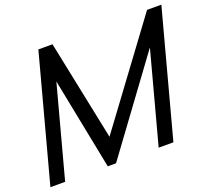

<svg xmlns="http://www.w3.org/2000/svg" viewBox="-148 -877 1141 1035"><g transform="rotate(-20 423.0 -360.0)"><path d="M-26.5 0H58L198.6 -524.5L302.5 0H350L735.1 -524.5L594.7 -0.5H679.2L872 -720H790L365.8 -146.5L247.5 -720H166.5Z"/></g></svg>

Font: Manrope
Style: MediumItalic
Weight: 500
Italic angle: -15°
Designer: Mikhail Sharanda
Foundry: Mikhail Sharanda
Version: Version 4.502;hotconv 1.0.109;makeotfexe 2.5.65596